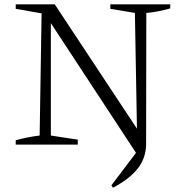

<svg xmlns="http://www.w3.org/2000/svg" viewBox="-20 -671 850 891"><path d="M492 -651H770V-632Q741 -624 713.5 -618.5Q686 -613 659 -611L658 -4Q658 63 618 112.5Q578 162 504 200L497 189L628 16L624 58L202 -585L216 -589V-42L341 -23V0H53V-20Q82 -28 109.5 -33.5Q137 -39 164 -42L173 -609L53 -630V-651H234L630 -52L616 -48L606 -611L492 -630Z"/></svg>

Font: Piazzolla Thin ExtraLight
Style: Regular
Weight: 250
Version: Version 2.005